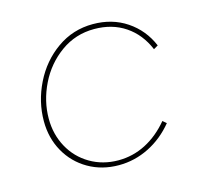

<svg xmlns="http://www.w3.org/2000/svg" viewBox="-83 -616 751 714"><g transform="rotate(-15 292.0 -259.0)"><path d="M63 -223Q63 -298 97.5 -368Q132 -438 193.5 -481.5Q255 -525 332 -525Q406 -525 462 -487.5Q518 -450 545 -386L528 -376Q502 -438 451.5 -472Q401 -506 332 -506Q260 -506 203 -465Q146 -424 114.5 -359.5Q83 -295 83 -227Q83 -167 110 -117.5Q137 -68 185.5 -39.5Q234 -11 294 -11Q350 -11 399.5 -36.5Q449 -62 489 -110L503 -98Q462 -48 407 -20.5Q352 7 291 7Q226 7 174 -23Q122 -53 92.5 -105.5Q63 -158 63 -223Z"/></g></svg>

Font: Fixel Italic Variable 20240409 Display Thin
Style: Italic
Weight: 100
Italic angle: -10°
Designer: AlfaBravo + MacPaw
Foundry: Kyrylo Tkachov, Marchela Mozhyna, Serhii Makarenko, Maria Weinstein, Zakhar Kryvoshyya
Version: Version 1.211;Glyphs 3.2 (3225)